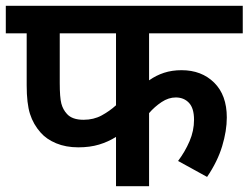

<svg xmlns="http://www.w3.org/2000/svg" viewBox="-20 -642 857 662"><path d="M494 -527V-365Q518 -382 545.5 -391Q573 -400 606 -400Q675 -400 718.5 -357Q762 -314 762 -237Q762 -191 746 -138Q730 -85 694 -32L594 -87Q618 -119 633.5 -155Q649 -191 649 -229Q649 -269 631.5 -287.5Q614 -306 586 -306Q561 -306 537 -290Q513 -274 494 -252V0H380V-170Q353 -153 321.5 -143.5Q290 -134 250 -134Q207 -134 173.5 -148Q140 -162 120 -185Q95 -213 83.5 -249Q72 -285 72 -348V-527H0V-622H817V-527ZM186 -527V-356Q186 -306 191.5 -285Q197 -264 211 -249Q229 -229 268 -229Q303 -229 330.5 -244Q358 -259 380 -279V-527Z"/></svg>

Font: Noto Sans SemiBold
Style: Regular
Weight: 600
Designer: Monotype Design Team
Foundry: Monotype Imaging Inc.
Version: Version 2.007